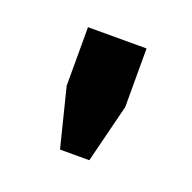

<svg xmlns="http://www.w3.org/2000/svg" viewBox="-53 -737 301 301"><g transform="rotate(20 97.5 -586.5)"><path d="M48.8 -683.6H146.5V-585.9L122.1 -488.3H73.2L48.8 -585.9Z"/></g></svg>

Font: Sanitrixie
Style: Regular
Weight: 400
Designer: Jayvee D. Enaguas (Grand Chaos)
Version: Version 1.1 - 6/9/2013